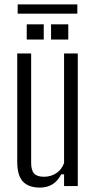

<svg xmlns="http://www.w3.org/2000/svg" viewBox="-20 -842 428 869"><path d="M161 7Q109 7 83.5 -20.5Q58 -48 58 -110V-600H121V-105Q121 -71 134.5 -56.5Q148 -42 179 -42Q210 -42 234.5 -58Q259 -74 270 -104V-600H332V0H270V-53H257Q241 -22 217 -7.5Q193 7 161 7ZM211 -663V-732H289V-663ZM101 -663V-732H178V-663ZM60 -780V-822H330V-780Z"/></svg>

Font: Big Shoulders Text Light
Style: Regular
Weight: 300
Designer: Patric King
Foundry: XO Type Co
Version: Version 1.000; ttfautohint (v1.8.2)